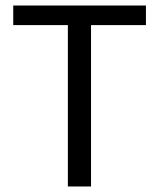

<svg xmlns="http://www.w3.org/2000/svg" viewBox="-20 -676 576 696"><path d="M226 0H310V-585H509V-656H28V-585H226Z"/></svg>

Font: DAIFUKU Sans
Style: Regular
Weight: 400
Designer: Original font ‘Source Han Sans JP’ : Paul D. Hunt
Foundry: Daifuku
Version: Version 1.000